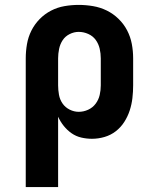

<svg xmlns="http://www.w3.org/2000/svg" viewBox="-20 -558 640 783"><path d="M85 205V-320Q85 -349 90 -378Q95 -407 108 -433Q121 -459 141.5 -480Q162 -501 188 -514.5Q214 -528 243 -533Q272 -538 301 -538Q330 -538 359.5 -533Q389 -528 415.5 -515Q442 -502 463.5 -481Q485 -460 498.5 -434Q512 -408 517.5 -379Q523 -350 523 -320V-210Q523 -184 520 -158Q517 -132 509 -107.5Q501 -83 487 -61Q473 -39 452.5 -23Q432 -7 406.5 0.5Q381 8 355 8Q333 8 311.5 3Q290 -2 272 -14.5Q254 -27 240 -44.5Q226 -62 217 -82V205ZM301 -102Q321 -102 339.5 -110.5Q358 -119 370 -135Q382 -151 386.5 -170.5Q391 -190 391 -210V-320Q391 -340 386.5 -359.5Q382 -379 370.5 -395Q359 -411 340 -419.5Q321 -428 301 -428Q282 -428 264 -419Q246 -410 235.5 -394Q225 -378 221 -358.5Q217 -339 217 -320V-210Q217 -191 220.5 -171.5Q224 -152 235 -136Q246 -120 264 -111Q282 -102 301 -102Z"/></svg>

Font: Iosevka Curly Slab XBdEx
Style: Regular
Weight: 800
Width: 7
Monospace: yes
Designer: Belleve Invis
Foundry: Belleve Invis
Version: Version 11.0.0; ttfautohint (v1.8.3)